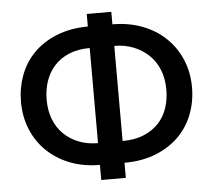

<svg xmlns="http://www.w3.org/2000/svg" viewBox="-54 -794 983 887"><g transform="rotate(-5 438.0 -351.0)"><path d="M494 -678Q569 -678 632 -654Q695 -630 740 -587Q785 -544 810 -485Q835 -426 835 -356Q835 -291 813 -233Q791 -175 748 -131.5Q705 -88 641 -62Q577 -36 494 -36V34H380V-36Q305 -36 243 -60Q181 -84 136 -127Q91 -170 66.5 -229Q42 -288 42 -358Q42 -422 63.5 -480Q85 -538 127.5 -581.5Q170 -625 233.5 -651Q297 -677 380 -678V-736H494ZM495 -137Q550 -137 591.5 -154Q633 -171 661 -200.5Q689 -230 702.5 -270Q716 -310 716 -356Q716 -407 699.5 -448Q683 -489 653 -517.5Q623 -546 582.5 -562Q542 -578 494 -578V-137ZM161 -357Q161 -306 177 -265.5Q193 -225 222.5 -196.5Q252 -168 292 -152.5Q332 -137 380 -137V-578Q324 -578 283 -560.5Q242 -543 215 -513Q188 -483 174.5 -443Q161 -403 161 -357Z"/></g></svg>

Font: Tilda Sans Semibold
Style: Regular
Weight: 600
Designer: ParaType Ltd
Foundry: ParaType Ltd
Version: Version 1.009